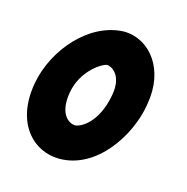

<svg xmlns="http://www.w3.org/2000/svg" viewBox="-59 -354 403 414"><g transform="rotate(15 143.0 -147.5)"><path d="M106.2 2.9C189.5 2.9 246.6 -86.4 258.7 -155.3C259 -157.2 259.3 -159 259.6 -160.9C273.7 -240.7 229.3 -295.5 173.8 -298.2C95.3 -298.2 27.2 -219.7 13.2 -140.1C-3.1 -48.1 48.5 2.9 106.2 2.9ZM154.3 -219.2C161.2 -219.2 189.8 -208.2 181.3 -160C169.1 -91.2 130 -75.5 120.9 -75.5C107.9 -75.5 82.4 -89.6 91.5 -141.4C100.6 -193 144.5 -219.2 154.3 -219.2Z"/></g></svg>

Font: TudorRose
Style: Oblique
Weight: 500
Italic angle: 10°
Version: Version 001.000